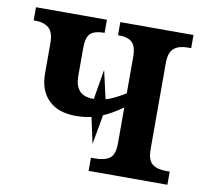

<svg xmlns="http://www.w3.org/2000/svg" viewBox="-65 -607 723 677"><g transform="rotate(10 296.5 -268.0)"><path d="M576 -47V0H294V-47H308Q343 -47 361 -60Q379 -73 379 -114V-242Q339 -214 310 -202L291 -96L271 -189Q246 -183 215 -183Q152 -183 117.5 -217Q83 -251 83 -312V-421Q83 -459 65.5 -474Q48 -489 16 -489H11V-536H265V-489H262Q231 -489 215.5 -476Q200 -463 200 -424V-324Q200 -253 264 -253H268L286 -360L309 -259Q338 -267 379 -293V-422Q379 -461 363.5 -475Q348 -489 318 -489H313V-536H575V-489H563Q531 -489 513.5 -474.5Q496 -460 496 -421V-114Q496 -74 513.5 -60.5Q531 -47 565 -47Z"/></g></svg>

Font: Noto Serif NarrowSemiBold
Style: Regular
Weight: 600
Width: 4
Designer: Monotype Design Team
Foundry: Monotype Imaging Inc.
Version: Version 1.001